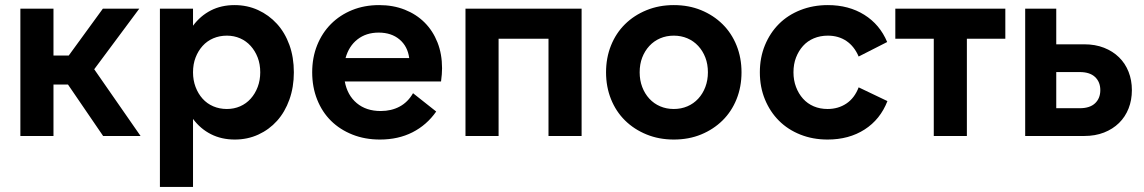

<svg xmlns="http://www.w3.org/2000/svg" viewBox="-20 -534 4493 754"><path d="M190 -316H250L384 -500H527L350 -262L532 0H385L247 -202H190V0H60V-500H190Z M608 -500H738V-433Q767 -472 808 -493Q849 -514 901 -514Q951 -514 993.5 -494.5Q1036 -475 1067.5 -440.5Q1099 -406 1116.5 -357.5Q1134 -309 1134 -250Q1134 -192 1116.5 -143Q1099 -94 1068 -59.5Q1037 -25 994.5 -5.5Q952 14 902 14Q850 14 808.5 -7Q767 -28 738 -67V200H608ZM871 -106Q899 -106 923 -116.5Q947 -127 964.5 -146.5Q982 -166 992 -192.5Q1002 -219 1002 -250Q1002 -282 992 -308Q982 -334 964.5 -353.5Q947 -373 923 -383.5Q899 -394 871 -394Q842 -394 817.5 -383.5Q793 -373 775.5 -353.5Q758 -334 748 -308Q738 -282 738 -250Q738 -219 748 -192.5Q758 -166 775.5 -146.5Q793 -127 817.5 -116.5Q842 -106 871 -106Z M1472 14Q1413 14 1364 -5.5Q1315 -25 1280 -59.5Q1245 -94 1225.5 -143Q1206 -192 1206 -250Q1206 -308 1225.5 -356.5Q1245 -405 1280 -440Q1315 -475 1363 -494.5Q1411 -514 1469 -514Q1524 -514 1569.5 -496Q1615 -478 1647.5 -445.5Q1680 -413 1698 -367.5Q1716 -322 1716 -266Q1716 -255 1715 -242Q1714 -229 1712 -214H1334Q1344 -160 1381 -129Q1418 -98 1475 -98Q1517 -98 1549.5 -115.5Q1582 -133 1602 -168L1693 -96Q1656 -43 1600 -14.5Q1544 14 1472 14ZM1467 -406Q1418 -406 1384 -379.5Q1350 -353 1337 -306H1587Q1581 -352 1549 -379Q1517 -406 1467 -406Z M1808 -500H2264V0H2134V-382H1938V0H1808Z M2626 14Q2568 14 2519 -6Q2470 -26 2434.5 -61Q2399 -96 2379.5 -144.5Q2360 -193 2360 -250Q2360 -307 2379.5 -355.5Q2399 -404 2434.5 -439Q2470 -474 2519 -494Q2568 -514 2626 -514Q2685 -514 2733.5 -494Q2782 -474 2817.5 -439Q2853 -404 2872.5 -355.5Q2892 -307 2892 -250Q2892 -193 2872.5 -144.5Q2853 -96 2817.5 -61Q2782 -26 2733.5 -6Q2685 14 2626 14ZM2626 -106Q2655 -106 2679.5 -116.5Q2704 -127 2722 -146.5Q2740 -166 2750 -192.5Q2760 -219 2760 -250Q2760 -282 2750 -308Q2740 -334 2722 -353.5Q2704 -373 2679.5 -383.5Q2655 -394 2626 -394Q2597 -394 2572.5 -383.5Q2548 -373 2530 -353.5Q2512 -334 2502 -308Q2492 -282 2492 -250Q2492 -219 2502 -192.5Q2512 -166 2530 -146.5Q2548 -127 2572.5 -116.5Q2597 -106 2626 -106Z M2964 -250Q2964 -308 2984 -356.5Q3004 -405 3039 -440Q3074 -475 3123.5 -494.5Q3173 -514 3231 -514Q3313 -514 3374 -476Q3435 -438 3464 -369L3352 -312Q3335 -352 3304 -373Q3273 -394 3231 -394Q3201 -394 3176 -383.5Q3151 -373 3133.5 -353.5Q3116 -334 3106 -308Q3096 -282 3096 -250Q3096 -219 3106 -192.5Q3116 -166 3133.5 -146.5Q3151 -127 3175.5 -116.5Q3200 -106 3230 -106Q3272 -106 3304 -127.5Q3336 -149 3352 -191L3465 -137Q3437 -65 3375.5 -25.5Q3314 14 3230 14Q3172 14 3123 -5.5Q3074 -25 3039 -60Q3004 -95 2984 -143.5Q2964 -192 2964 -250Z M3928 -500V-382H3777V0H3647V-382H3496V-500Z M4128 -109H4220Q4260 -109 4280.5 -128.5Q4301 -148 4301 -180Q4301 -212 4280.5 -231.5Q4260 -251 4220 -251H4128ZM4006 0V-500H4128V-360H4238Q4281 -360 4315.5 -346.5Q4350 -333 4374.5 -309Q4399 -285 4412 -252Q4425 -219 4425 -180Q4425 -141 4412 -108Q4399 -75 4374.5 -51Q4350 -27 4315.5 -13.5Q4281 0 4238 0Z"/></svg>

Font: NT Somic Bold
Style: Regular
Weight: 700
Designer: Ravid Balaliev — lead type designer, mastering
Michael Voronin — secret advisor, marketing
Ivan Kovalenko — best boy
Foundry: NT Type
Version: Version 0.7